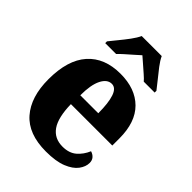

<svg xmlns="http://www.w3.org/2000/svg" viewBox="-222 -877 997 997"><g transform="rotate(45 277.0 -378.0)"><path d="M296 10Q167 10 103.5 -62.5Q40 -135 40 -265Q40 -406 104 -478Q168 -550 285 -550Q394 -550 456 -488.5Q518 -427 518 -308V-256H214Q216 -159 247.5 -114Q279 -69 339 -69Q387 -69 416 -94Q445 -119 461 -157Q478 -152 488.5 -140Q499 -128 499 -109Q499 -81 478.5 -53.5Q458 -26 413.5 -8Q369 10 296 10ZM348 -323Q348 -398 334 -439.5Q320 -481 290 -481Q257 -481 236.5 -440.5Q216 -400 216 -323ZM116 -619Q131 -638 152.5 -664Q174 -690 194 -717Q214 -744 224 -766H371Q381 -744 401.5 -717Q422 -690 443.5 -664Q465 -638 479 -619V-606H399Q390 -617 371 -633.5Q352 -650 331.5 -668Q311 -686 297 -698Q283 -685 263.5 -668Q244 -651 225.5 -634.5Q207 -618 196 -606H116Z"/></g></svg>

Font: Noto Serif Armenian SemiCondensed ExtraBold
Style: Regular
Weight: 800
Width: 4
Designer: Monotype Design Team
Foundry: Monotype Imaging Inc.
Version: Version 2.008; ttfautohint (v1.8.4.7-5d5b)